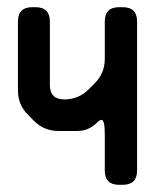

<svg xmlns="http://www.w3.org/2000/svg" viewBox="-20 -506 452 535"><path d="M75 -169Q103 -141 143 -141H195Q227 -141 250 -164Q258 -172 263 -172Q272 -172 272 -132V-31Q272 9 312 9H322Q362 9 362 -31V-446Q362 -486 322 -486H312Q272 -486 272 -446V-342Q272 -302 244 -274L227 -257Q199 -229 159 -229Q119 -229 119 -269V-446Q119 -486 79 -486H70Q30 -486 30 -446V-254Q30 -214 58 -186Z"/></svg>

Font: WDXL Lubrifont SC
Style: Regular
Weight: 400
Designer: [WDXL Lubrifont] Copyright 2020-2022 (c) NightFurySL2001, Skr-ZERO; [ZCOOL QingKe HuangYou] Copyright 2018-2022 (c) The 
Version: Version 2.001;hotconv 1.1.1;makeotfexe 2.6.0